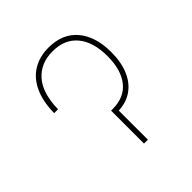

<svg xmlns="http://www.w3.org/2000/svg" viewBox="-154 -669 785 785"><g transform="rotate(-45 238.0 -277.0)"><path d="M67.4 -347.7Q68.8 -416 90.3 -461.7Q111.8 -507.3 150.4 -530.5Q189 -553.7 241.2 -553.7Q320.8 -553.7 365 -501.7Q409.2 -449.7 409.2 -358.4Q409.2 -300.3 390.6 -257.3Q372.1 -214.4 336.9 -191.2Q301.8 -168 252 -168H243.2V-190.4H247.1Q315.4 -189.9 351.1 -234.4Q386.7 -278.8 386.7 -358.4Q386.7 -440.4 348.9 -485.8Q311 -531.2 241.2 -531.2Q172.9 -531.2 132.3 -485.4Q91.8 -439.5 89.8 -347.7ZM239.3 -190.4H261.7V0H239.3Z"/></g></svg>

Font: Inter 18pt Thin
Style: Regular
Weight: 250
Designer: Rasmus Andersson
Foundry: rsms
Version: Version 4.001;git-66647c0bb